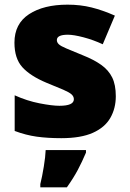

<svg xmlns="http://www.w3.org/2000/svg" viewBox="-20 -583 557 824"><path d="M477 -170Q477 -118 453.5 -77Q430 -36 378.5 -13Q327 10 243 10Q184 10 137.5 3.5Q91 -3 43 -21V-174Q96 -150 150 -139.5Q204 -129 235 -129Q297 -129 297 -157Q297 -169 287 -178Q277 -187 251.5 -198Q226 -209 179 -228Q110 -257 76 -294.5Q42 -332 42 -400Q42 -481 104.5 -522Q167 -563 270 -563Q325 -563 373 -551Q421 -539 473 -516L421 -393Q380 -412 338 -423Q296 -434 271 -434Q224 -434 224 -411Q224 -401 232.5 -393Q241 -385 265 -375Q289 -365 335 -346Q383 -327 414.5 -304.5Q446 -282 461.5 -250.5Q477 -219 477 -170ZM349 72Q332 112 314 146Q296 180 267 221H153V207Q161 175 168 132Q175 89 176 61H349Z"/></svg>

Font: Noto Kufi Arabic Black
Style: Regular
Weight: 900
Designer: Monotype Design Team, David Williams, Khaled Hosny
Foundry: Google LLC
Version: Version 2.109; ttfautohint (v1.8.4.7-5d5b)